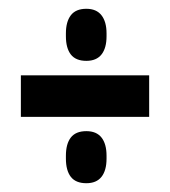

<svg xmlns="http://www.w3.org/2000/svg" viewBox="-20 -537 388 437"><path d="M27.5 -271V-365.5H319.5V-271ZM176.5 -120Q152.5 -120 141.2 -134.5Q130 -149 130 -176V-182.5Q130 -209.5 141.2 -224Q152.5 -238.5 176.5 -238.5Q199.5 -238.5 211 -224Q222.5 -209.5 222.5 -182.5V-176Q222.5 -149 211 -134.5Q199.5 -120 176.5 -120ZM176.5 -398.5Q152.5 -398.5 141.2 -413Q130 -427.5 130 -454.5V-461Q130 -487.5 141.2 -502.2Q152.5 -517 176.5 -517Q199.5 -517 211 -502.2Q222.5 -487.5 222.5 -461V-454.5Q222.5 -427.5 211 -413Q199.5 -398.5 176.5 -398.5Z"/></svg>

Font: Anek Tamil Condensed SemiBold
Style: Regular
Weight: 600
Width: 3
Designer: Aadarsh Rajan (Tamil), Yesha Goshar (Latin)
Foundry: Ek Type
Version: Version 1.003